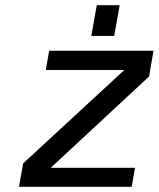

<svg xmlns="http://www.w3.org/2000/svg" viewBox="-20 -718 610 738"><path d="M331 -580 352 -698H440L419 -580ZM53 0 69 -90 458 -449H156L169 -523H570L553 -424L175 -73H499L486 0Z"/></svg>

Font: Tomorrow
Style: Italic
Weight: 400
Italic angle: -10°
Designer: Tony de Marco, Monica Rizzolli
Foundry: Just in Type
Version: Version 2.002